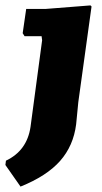

<svg xmlns="http://www.w3.org/2000/svg" viewBox="-73 -496 379 711"><path d="M262 -476 266 -472 217 -118 209 -36Q199 44 149.5 100Q100 156 3 195L-53 115L-51 99Q27 62 40 -26L83 -347L81 -362H18L11 -373L24 -463H97Z"/></svg>

Font: Alegreya Sans Black
Style: Italic
Weight: 900
Italic angle: -7°
Designer: Juan Pablo del Peral
Foundry: Huerta Tipografica
Version: Version 2.007